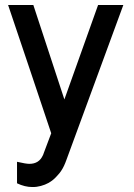

<svg xmlns="http://www.w3.org/2000/svg" viewBox="-20 -544 540 776"><path d="M376.5 -523.9H478.5L248.5 102.1Q247.6 104.5 246.1 108.4Q244.6 112.3 243.7 114.7Q234.4 138.2 220.5 155.8Q206.5 173.3 190.4 186Q177.7 195.8 161.6 202.1Q145.5 208.5 128.4 210.9Q124 211.4 119.6 211.7Q115.2 211.9 110.4 211.9Q80.1 211.9 48.8 196.8V109.9Q67.4 114.3 79.6 116.2Q91.8 118.2 98.6 118.2Q138.2 118.2 153.3 83.5V84.5L157.2 73.7L187 -5.4Q144.5 -133.3 100.1 -264.6Q55.7 -396 12.7 -523.9H114.7L240.2 -142.1Z"/></svg>

Font: SolaimanLipi
Style: Bold
Weight: 700
Designer: Solaiman Karim
Foundry: Al Mamun Sumon
Version: Version 2.000